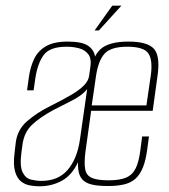

<svg xmlns="http://www.w3.org/2000/svg" viewBox="-20 -651 593 674"><path d="M118 3Q103 3 85.5 0Q68 -3 54 -14Q40 -25 33 -48.5Q26 -72 31 -113L35 -148Q40 -195 75 -225.5Q110 -256 159 -280Q201 -301 230 -318Q259 -335 275 -351.5Q291 -368 293 -386L297 -414Q302 -445 290 -460.5Q278 -476 257.5 -481.5Q237 -487 214 -487Q155 -487 133.5 -458Q112 -429 104 -376L98 -334H75L81 -378Q86 -415 99.5 -443.5Q113 -472 141 -488.5Q169 -505 217 -505Q268 -505 289 -490.5Q310 -476 313.5 -453Q317 -430 313 -403L265 -58L256 -86Q234 -37 198 -17Q162 3 118 3ZM125 -16Q184 -16 217 -54Q250 -92 260 -157L286 -338Q268 -316 234.5 -299Q201 -282 166 -264Q120 -239 92.5 -213Q65 -187 59 -144L55 -114Q49 -67 59.5 -46Q70 -25 89 -20.5Q108 -16 125 -16ZM359 2Q325 2 303 -3Q281 -8 269 -21Q257 -34 254.5 -58.5Q252 -83 257 -121L294 -385Q304 -453 333.5 -479Q363 -505 431 -505Q498 -505 520.5 -479.5Q543 -454 533 -385L516 -262H300L280 -119Q275 -79 279 -57Q283 -35 302.5 -26.5Q322 -18 361 -18Q400 -18 422.5 -27.5Q445 -37 456.5 -60.5Q468 -84 473 -126L479 -172H503L497 -128Q492 -89 482 -64Q472 -39 456.5 -24.5Q441 -10 417 -4Q393 2 359 2ZM302 -281H494L509 -384Q517 -438 501.5 -462.5Q486 -487 427 -487Q369 -487 347 -462.5Q325 -438 317 -384ZM312 -544 374 -631H406L327 -544Z"/></svg>

Font: Alumni Sans SC Thin
Style: Italic
Weight: 100
Italic angle: -8°
Designer: Robert E. Leuschke
Foundry: Robert E. Leuschke
Version: Version 1.016